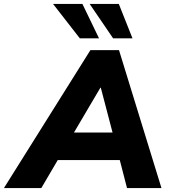

<svg xmlns="http://www.w3.org/2000/svg" viewBox="-80 -961 863 981"><path d="M-60 0 382 -705H528L745 0H569L532 -143H215L131 0ZM433 -513 298 -284H495L435 -513ZM498 -765 378 -941H527L597 -765ZM328 -765 191 -941H341L426 -765Z"/></svg>

Font: Nunito Sans Black
Style: Italic
Weight: 900
Italic angle: -9°
Designer: Vernon Adams
Foundry: Vernon Adams
Version: Version 3.006; ttfautohint (v1.8.3)